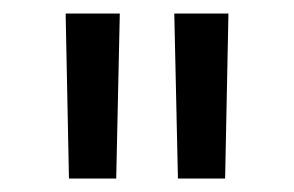

<svg xmlns="http://www.w3.org/2000/svg" viewBox="-20 -748 435 284"><path d="M77.1 -728H157.2L151.9 -483.9H82ZM237.8 -728H317.9L313 -483.9H243.2Z"/></svg>

Font: Sarala
Style: Regular
Weight: 400
Designer: Andres Torresi
Foundry: Huerta Tipografica
Version: Version 1.004;PS 001.003;hotconv 1.0.70;makeotf.lib2.5.58329